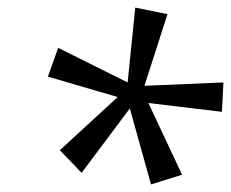

<svg xmlns="http://www.w3.org/2000/svg" viewBox="-20 -783 603 501"><path d="M417 -746.1 356.9 -559.1 563 -567.9 559.1 -491.2 367.2 -514.2 455.1 -327.1 374 -301.8 318.8 -500 192.9 -332 136.2 -391.1 287.1 -529.8 105 -583 131.8 -658.2 313 -567.9 333 -763.2Z"/></svg>

Font: OpenSans-Italic
Style: Italic
Weight: 400
Italic angle: -12°
Foundry: Ascender Corporation
Version: Version 1.10